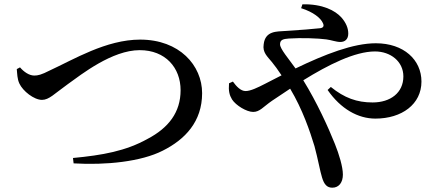

<svg xmlns="http://www.w3.org/2000/svg" viewBox="-20 -810 2040 892"><path d="M73 -497 58 -489C60 -468 60 -443 70 -422C86 -387 138 -346 175 -346C208 -346 232 -374 295 -419C359 -465 501 -577 629 -577C749 -577 819 -495 819 -391C819 -288 763 -216 666 -165C564 -108 456 -89 319 -76L322 -51C473 -42 636 -59 736 -110C840 -162 919 -245 919 -377C919 -506 814 -626 631 -626C473 -626 321 -533 212 -483C171 -462 156 -459 139 -459C115 -459 90 -477 73 -497Z M1062 -431 1044 -423C1041 -387 1046 -368 1058 -348C1076 -320 1126 -290 1156 -290C1187 -290 1202 -313 1244 -342L1328 -398C1386 -301 1420 -200 1441 -131C1458 -68 1467 -14 1476 14C1486 48 1500 62 1524 62C1555 62 1573 37 1573 1C1573 -35 1555 -94 1536 -141C1505 -219 1452 -335 1389 -437C1505 -509 1629 -571 1722 -571C1795 -571 1854 -524 1854 -455C1854 -379 1794 -334 1711 -334C1638 -334 1580 -355 1517 -406L1502 -392C1563 -304 1643 -259 1724 -259C1847 -259 1938 -326 1938 -431C1938 -532 1856 -609 1726 -609C1621 -609 1490 -558 1353 -492C1321 -537 1281 -583 1281 -604C1281 -625 1295 -629 1322 -631C1379 -635 1460 -632 1496 -627C1519 -624 1542 -615 1561 -615C1583 -615 1598 -628 1598 -654C1598 -680 1587 -705 1566 -729C1537 -761 1479 -792 1385 -790L1379 -772C1436 -754 1470 -726 1480 -703C1487 -689 1482 -681 1468 -679C1442 -676 1372 -670 1303 -666C1268 -663 1212 -668 1205 -604C1199 -566 1222 -548 1243 -522C1256 -506 1271 -486 1288 -460L1212 -421C1177 -403 1144 -387 1121 -387C1098 -387 1078 -409 1062 -431Z"/></svg>

Font: Noto Serif JP SemiBold
Style: Regular
Weight: 600
Designer: Ryoko NISHIZUKA 西塚涼子 (kana & ideographs); Frank Grießhammer (Latin, Greek & Cyrillic); Wenlong ZHANG 张文龙 (bopomofo); San
Foundry: Adobe
Version: Version 2.001;hotconv 1.1.0;makeotfexe 2.6.0